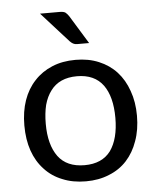

<svg xmlns="http://www.w3.org/2000/svg" viewBox="-52 -770 672 821"><g transform="rotate(-5 283.5 -359.5)"><path d="M284.2 -514.6Q339.8 -514.6 383.8 -496.1Q428.7 -477.5 460 -443.4Q491.2 -409.2 507.8 -361.3Q525.4 -313.5 525.4 -253.9Q525.4 -193.4 507.8 -145.5Q491.2 -97.7 460 -63.5Q428.7 -29.3 383.8 -11.7Q339.8 6.8 284.2 6.8Q227.5 6.8 183.6 -11.7Q138.7 -29.3 107.4 -63.5Q75.2 -97.7 58.6 -145.5Q42 -193.4 42 -253.9Q42 -313.5 58.6 -361.3Q75.2 -409.2 107.4 -443.4Q138.7 -477.5 183.6 -496.1Q227.5 -514.6 284.2 -514.6ZM284.2 -62.5Q359.4 -62.5 396.5 -112.3Q432.6 -163.1 432.6 -252.9Q432.6 -343.8 396.5 -393.6Q359.4 -444.3 284.2 -444.3Q246.1 -444.3 217.8 -431.6Q189.5 -418.9 170.9 -393.6Q152.3 -369.1 142.6 -334Q133.8 -297.9 133.8 -252.9Q133.8 -163.1 170.9 -112.3Q208 -62.5 284.2 -62.5ZM234.4 -724.6Q251 -724.6 258.8 -719.7Q266.6 -713.9 274.4 -702.1Q298.8 -662.1 348.6 -581.1Q335.9 -581.1 297.9 -581.1Q287.1 -581.1 280.3 -585Q274.4 -587.9 266.6 -595.7Q227.5 -638.7 150.4 -724.6Q170.9 -724.6 234.4 -724.6Z"/></g></svg>

Font: Lato
Style: Regular
Weight: 400
Designer: Lukasz Dziedzic with Adam Twardoch and Botio Nikoltchev
Version: Version 2.015; 2015-08-06; http://www.latofonts.com/